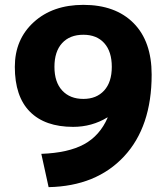

<svg xmlns="http://www.w3.org/2000/svg" viewBox="-20 -760 690 790"><path d="M150 -127Q261 -131 326 -166.5Q391 -202 423 -276L422 -277Q358 -238 281 -238Q165 -238 103 -300.5Q41 -363 41 -485Q41 -598 119 -669Q197 -740 323 -740Q455 -740 529.5 -665Q604 -590 604 -453Q604 -238 490 -116Q376 6 180 10ZM323 -617Q267 -617 235.5 -582.5Q204 -548 204 -485Q204 -422 236 -387.5Q268 -353 323 -353Q377 -353 408.5 -387.5Q440 -422 440 -485Q440 -548 409 -582.5Q378 -617 323 -617Z"/></svg>

Font: Mplus 1p ExtraBold
Style: Regular
Weight: 800
Version: Version 1.061